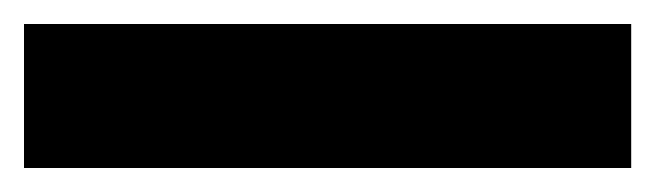

<svg xmlns="http://www.w3.org/2000/svg" viewBox="-23 -900 546 160"><path d="M503 -760H-3V-880H503Z"/></svg>

Font: Noto Sans Thai Black
Style: Regular
Weight: 900
Version: Version 2.001